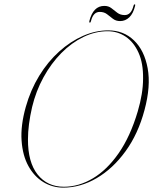

<svg xmlns="http://www.w3.org/2000/svg" viewBox="-20 -849 701 879"><path d="M475.5 -710Q545.5 -710 593.2 -664.2Q641 -618.5 656 -536.5Q671 -454.5 641.5 -345Q612.5 -236 554.5 -156.2Q496.5 -76.5 422.2 -33.2Q348 10 270 10Q220 10 178.2 -15.5Q136.5 -41 110 -89Q83.5 -137 78.8 -205.5Q74 -274 98 -359.5Q120 -437.5 159.5 -502Q199 -566.5 250.8 -613Q302.5 -659.5 360.2 -684.8Q418 -710 475.5 -710ZM272.5 6Q340.5 6 405.2 -32.5Q470 -71 523.2 -147.5Q576.5 -224 610.5 -338.5Q635 -421.5 635 -489Q636 -559.5 614.2 -607.8Q592.5 -656 555.5 -681Q518.5 -706 473 -706Q416 -706 361.5 -679.5Q307 -653 260.5 -605.8Q214 -558.5 179.2 -495.2Q144.5 -432 127 -359Q117.5 -318 112.8 -281Q108 -244 108 -211.5Q107.5 -106 152.2 -50Q197 6 272.5 6ZM530 -752.5Q510.5 -752.5 497 -763Q483.5 -773.5 470 -784Q456.5 -794.5 436.5 -794.5Q407 -794.5 396.5 -752.5Q395 -745.5 391.5 -745.5Q387.5 -745.5 389 -752.5Q406.5 -822 457.5 -822Q477 -822 490.2 -811.5Q503.5 -801 517.2 -790.5Q531 -780 551 -780Q580.5 -780 591 -822Q592.5 -829 596.5 -829Q600.5 -829 598.5 -822Q590 -787 572 -769.8Q554 -752.5 530 -752.5Z"/></svg>

Font: Fraunces 144pt Thin
Style: Italic
Weight: 100
Italic angle: -16°
Version: Version 1.000;[b76b70a41]